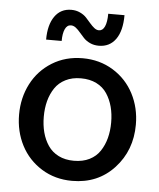

<svg xmlns="http://www.w3.org/2000/svg" viewBox="-51 -732 652 786"><g transform="rotate(5 275.0 -339.5)"><path d="M335 -550.8Q314.9 -550.8 298.8 -558.3Q282.7 -565.9 272.5 -576.7Q262.2 -587.4 253.4 -598.1Q244.6 -608.9 234.9 -616.5Q225.1 -624 214.8 -624Q198.7 -624 190.4 -606Q182.1 -587.9 182.1 -557.1H118.2Q118.2 -617.7 142.6 -652.6Q167 -687.5 210.9 -687.5Q230.5 -687.5 246.6 -679.9Q262.7 -672.4 272.9 -661.4Q283.2 -650.4 292.2 -639.6Q301.3 -628.9 310.8 -621.3Q320.3 -613.8 330.1 -613.8Q345.7 -613.8 354 -632.3Q362.3 -650.9 362.3 -684.6H429.2Q429.2 -620.1 404.3 -585.4Q379.4 -550.8 335 -550.8ZM274.4 9.8Q204.1 9.8 148.9 -24.4Q93.8 -58.6 64.2 -115.7Q34.7 -172.9 34.7 -242.2Q34.7 -311 64.2 -368.4Q93.8 -425.8 148.9 -460Q204.1 -494.1 274.4 -494.1Q344.2 -494.1 399.7 -460Q455.1 -425.8 484.9 -368.4Q514.6 -311 514.6 -242.2Q514.6 -136.2 447.3 -63.2Q379.9 9.8 274.4 9.8ZM274.4 -72.8Q311 -72.8 338.4 -86.4Q365.7 -100.1 381.6 -124.3Q397.5 -148.4 405.3 -178Q413.1 -207.5 413.1 -242.2Q413.1 -276.9 405.3 -306.4Q397.5 -335.9 381.6 -360.1Q365.7 -384.3 338.4 -397.9Q311 -411.6 274.4 -411.6Q238.3 -411.6 211.2 -397.9Q184.1 -384.3 168 -360.4Q151.9 -336.4 144 -306.6Q136.2 -276.9 136.2 -242.2Q136.2 -207.5 144 -177.7Q151.9 -147.9 168 -124Q184.1 -100.1 211.2 -86.4Q238.3 -72.8 274.4 -72.8Z"/></g></svg>

Font: HK Grotesk Medium
Style: Regular
Weight: 500
Designer: Alfredo Marco Pradil and Stefan Peev
Foundry: Hanken Design Co.
Version: Version 1.045;PS 001.045;hotconv 1.0.88;makeotf.lib2.5.64775